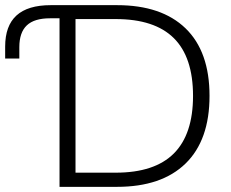

<svg xmlns="http://www.w3.org/2000/svg" viewBox="-21 -725 898 745"><path d="M210 0V-654H173Q112 -654 83 -626.5Q54 -599 54 -542V-498H-1V-544Q-1 -625 43 -665Q87 -705 176 -705H433Q606 -705 699 -615Q792 -525 792 -353Q792 -181 699 -90.5Q606 0 433 0ZM272 -55H428Q579 -55 653.5 -129.5Q728 -204 728 -353Q728 -503 653.5 -577Q579 -651 428 -651H272Z"/></svg>

Font: Mulish ExtraLight Light
Style: Regular
Weight: 300
Version: Version 3.603